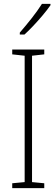

<svg xmlns="http://www.w3.org/2000/svg" viewBox="-20 -969 291 989"><path d="M208 0H43V-25L107 -31V-682L43 -689V-714H208V-689L145 -682V-31L208 -25ZM240 -942Q224 -919 200.5 -891Q177 -863 152 -836.5Q127 -810 106 -791H82V-801Q114 -838 143.5 -875.5Q173 -913 196 -949H240Z"/></svg>

Font: Noto Sans Khmer Condensed ExtraLight
Style: Regular
Weight: 200
Width: 3
Designer: Danh Hong and the Monotype Design Team
Foundry: Monotype Imaging Inc.
Version: Version 2.004; ttfautohint (v1.8.4.7-5d5b)